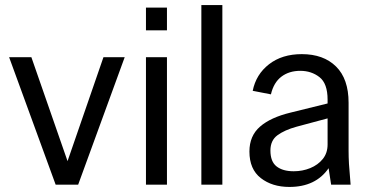

<svg xmlns="http://www.w3.org/2000/svg" viewBox="-20 -730 1462 759"><path d="M200 0 16 -504H104L247 -93L389 -504H473L289 0Z M557 -610V-700H640V-610ZM557 0V-504H640V0Z M776 0V-710H859V0Z M1124 9Q1056 9 1011 -26Q966 -61 966 -131Q966 -193 1008 -229.5Q1050 -266 1129 -285L1275 -321V-336Q1275 -400 1243 -425Q1211 -450 1167 -450Q1123 -450 1092.5 -427Q1062 -404 1051 -357L979 -371Q992 -436 1043.5 -476Q1095 -516 1173 -516Q1259 -516 1308.5 -467Q1358 -418 1358 -324V-134Q1358 -109 1359.5 -82.5Q1361 -56 1366 0H1289L1279 -65Q1228 9 1124 9ZM1049 -135Q1049 -91 1073.5 -72Q1098 -53 1141 -53Q1176 -53 1206.5 -65.5Q1237 -78 1256 -101.5Q1275 -125 1275 -159V-262L1152 -229Q1105 -216 1077 -195.5Q1049 -175 1049 -135Z"/></svg>

Font: Special Gothic
Style: Regular
Weight: 400
Designer: Alistair McCready
Foundry: Monolith
Version: Version 1.010; ttfautohint (v1.8.4.7-5d5b)